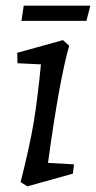

<svg xmlns="http://www.w3.org/2000/svg" viewBox="-20 -650 340 680"><path d="M125 -422 42 -426 41 -463 203 -508 225 -488Q190 -366 150 -73L242 -68L238 -35L77 10L53 -5Q86 -136 99.5 -217.5Q113 -299 125 -422ZM64 -630H300L286 -576H56Z"/></svg>

Font: Andada Pro
Style: Italic
Weight: 400
Italic angle: -7°
Designer: Carolina Giovagnoli
Foundry: Huerta Tipografica
Version: Version 3.005; ttfautohint (v1.8.4)